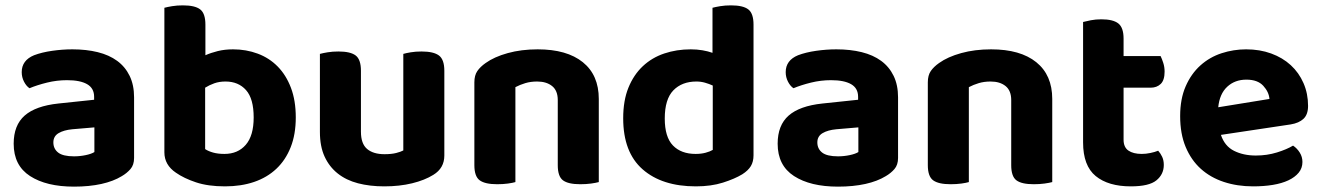

<svg xmlns="http://www.w3.org/2000/svg" viewBox="-20 -680 4930 716"><path d="M332 -113V-205L250 -198Q218 -195 198.5 -183.5Q179 -172 179 -149Q179 -125 197 -111Q215 -97 256 -97Q278 -97 299.5 -101.5Q321 -106 332 -113ZM480 -317V-91Q480 -65 466.5 -49.5Q453 -34 434 -23Q403 -4 358 6Q313 16 256 16Q153 16 92 -23.5Q31 -63 31 -144Q31 -213 72 -249Q113 -285 198 -294L331 -308V-319Q331 -351 305 -366Q279 -381 230 -381Q192 -381 155.5 -372Q119 -363 90 -351Q78 -359 69.5 -375.5Q61 -392 61 -411Q61 -455 107 -474Q136 -485 174.5 -490.5Q213 -496 250 -496Q302 -496 344.5 -485.5Q387 -475 417 -453Q447 -431 463.5 -397Q480 -363 480 -317Z M1083 -242Q1083 -179 1064 -131Q1045 -83 1010.5 -50.5Q976 -18 927.5 -1.5Q879 15 819 15Q756 15 711 0Q666 -15 636 -36Q593 -65 593 -112V-651Q604 -654 622 -657Q640 -660 662 -660Q707 -660 726.5 -645Q746 -630 746 -588V-474Q766 -483 792 -489.5Q818 -496 849 -496Q898 -496 941 -480Q984 -464 1015.5 -432Q1047 -400 1065 -352.5Q1083 -305 1083 -242ZM745 -353V-124Q757 -116 775 -111Q793 -106 817 -106Q867 -106 896.5 -140Q926 -174 926 -242Q926 -312 897.5 -344Q869 -376 821 -376Q798 -376 779.5 -369.5Q761 -363 745 -353Z M1637 -100Q1637 -53 1596 -28Q1564 -8 1517 3.5Q1470 15 1413 15Q1359 15 1315 3.5Q1271 -8 1239.5 -33Q1208 -58 1190.5 -96Q1173 -134 1173 -188V-479Q1184 -482 1202 -485Q1220 -488 1242 -488Q1287 -488 1306.5 -473Q1326 -458 1326 -416V-189Q1326 -144 1349 -124.5Q1372 -105 1414 -105Q1440 -105 1457.5 -109.5Q1475 -114 1484 -119V-479Q1494 -482 1512 -485Q1530 -488 1552 -488Q1597 -488 1617 -473Q1637 -458 1637 -416V-100Z M2060 -307Q2060 -342 2039 -359Q2018 -376 1983 -376Q1959 -376 1939 -370Q1919 -364 1902 -355V-1Q1892 2 1874 4.5Q1856 7 1834 7Q1789 7 1769 -7.5Q1749 -22 1749 -64V-373Q1749 -399 1760 -415Q1771 -431 1791 -445Q1823 -468 1873.5 -482Q1924 -496 1985 -496Q2094 -496 2153.5 -448Q2213 -400 2213 -311V-1Q2202 2 2184 4.5Q2166 7 2144 7Q2099 7 2079.5 -7.5Q2060 -22 2060 -64V-307Z M2637 -483V-651Q2648 -654 2666 -657Q2684 -660 2706 -660Q2751 -660 2770.5 -645Q2790 -630 2790 -588V-101Q2790 -77 2780 -60.5Q2770 -44 2748 -30Q2720 -13 2676 1Q2632 15 2575 15Q2449 15 2376.5 -48.5Q2304 -112 2304 -239Q2304 -305 2323.5 -353Q2343 -401 2377 -433Q2411 -465 2457 -480.5Q2503 -496 2556 -496Q2579 -496 2599.5 -492.5Q2620 -489 2637 -483ZM2638 -361Q2625 -367 2609.5 -371.5Q2594 -376 2577 -376Q2523 -376 2491 -343Q2459 -310 2459 -238Q2459 -169 2489.5 -137.5Q2520 -106 2574 -106Q2595 -106 2611.5 -110.5Q2628 -115 2638 -121Z M3181 -113V-205L3099 -198Q3067 -195 3047.5 -183.5Q3028 -172 3028 -149Q3028 -125 3046 -111Q3064 -97 3105 -97Q3127 -97 3148.5 -101.5Q3170 -106 3181 -113ZM3329 -317V-91Q3329 -65 3315.5 -49.5Q3302 -34 3283 -23Q3252 -4 3207 6Q3162 16 3105 16Q3002 16 2941 -23.5Q2880 -63 2880 -144Q2880 -213 2921 -249Q2962 -285 3047 -294L3180 -308V-319Q3180 -351 3154 -366Q3128 -381 3079 -381Q3041 -381 3004.5 -372Q2968 -363 2939 -351Q2927 -359 2918.5 -375.5Q2910 -392 2910 -411Q2910 -455 2956 -474Q2985 -485 3023.5 -490.5Q3062 -496 3099 -496Q3151 -496 3193.5 -485.5Q3236 -475 3266 -453Q3296 -431 3312.5 -397Q3329 -363 3329 -317Z M3751 -307Q3751 -342 3730 -359Q3709 -376 3674 -376Q3650 -376 3630 -370Q3610 -364 3593 -355V-1Q3583 2 3565 4.5Q3547 7 3525 7Q3480 7 3460 -7.5Q3440 -22 3440 -64V-373Q3440 -399 3451 -415Q3462 -431 3482 -445Q3514 -468 3564.5 -482Q3615 -496 3676 -496Q3785 -496 3844.5 -448Q3904 -400 3904 -311V-1Q3893 2 3875 4.5Q3857 7 3835 7Q3790 7 3770.5 -7.5Q3751 -22 3751 -64V-307Z M4170 -159Q4170 -131 4188 -118.5Q4206 -106 4238 -106Q4253 -106 4270 -109.5Q4287 -113 4299 -118Q4308 -108 4314 -95Q4320 -82 4320 -65Q4320 -30 4292.5 -7.5Q4265 15 4197 15Q4113 15 4066 -23.5Q4019 -62 4019 -149V-598Q4030 -601 4048 -604.5Q4066 -608 4087 -608Q4131 -608 4150.5 -592.5Q4170 -577 4170 -536V-471H4308Q4313 -461 4318 -445.5Q4323 -430 4323 -413Q4323 -381 4308.5 -367Q4294 -353 4271 -353H4170V-159Z M4533 -177Q4547 -135 4582 -117.5Q4617 -100 4663 -100Q4705 -100 4742 -111.5Q4779 -123 4802 -137Q4817 -127 4827 -111Q4837 -95 4837 -76Q4837 -53 4823 -36Q4809 -19 4784.5 -7.5Q4760 4 4726.5 9.5Q4693 15 4653 15Q4594 15 4544 -1.5Q4494 -18 4458 -50.5Q4422 -83 4401.5 -132Q4381 -181 4381 -247Q4381 -311 4401.5 -358Q4422 -405 4456.5 -436Q4491 -467 4535.5 -481.5Q4580 -496 4627 -496Q4678 -496 4720.5 -480.5Q4763 -465 4793.5 -437Q4824 -409 4841 -370Q4858 -331 4858 -285Q4858 -253 4841 -237Q4824 -221 4793 -216ZM4523 -280 4714 -311Q4712 -337 4691 -360Q4670 -383 4628 -383Q4585 -383 4556.5 -356.5Q4528 -330 4523 -280Z"/></svg>

Font: Baloo 2 Latin
Style: Bold
Weight: 400
Designer: Sarang Kulkarni and Ek Type
Foundry: Ek Type
Version: Version 1.001